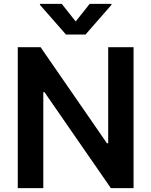

<svg xmlns="http://www.w3.org/2000/svg" viewBox="-20 -971 781 991"><path d="M669.4 0H552.2L209.5 -495.4H203.5V0H71.7V-727.3H189.6L532 -231.5H538.4V-727.3H669.4ZM421.2 -792.6H320.7L186.1 -946V-951H298.7L370.7 -860.1L442.8 -951H555.4V-946Z"/></svg>

Font: Linik Sans SemiBold
Style: Regular
Weight: 600
Designer: Fonts by Rasmus Andersson / Changes by Cristiano Sobral with parts from Marc Monis
Foundry: rsms
Version: Version 3.020; ttfautohint (v1.6)